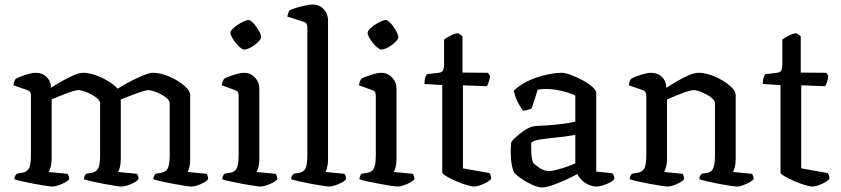

<svg xmlns="http://www.w3.org/2000/svg" viewBox="-20 -820 3695 844"><path d="M210 0Q202 0 180 -3.5Q158 -7 130.5 -12Q103 -17 79 -22.5Q55 -28 43 -32Q43 -40 46.5 -46.5Q50 -53 53 -56L80 -61Q97 -64 106.5 -78.5Q116 -93 116 -139V-400Q116 -408 112.5 -414.5Q109 -421 100 -424L39 -445Q41 -458 43.5 -464Q46 -470 50 -474Q66 -483 93.5 -491.5Q121 -500 137 -500Q166 -500 185 -481.5Q204 -463 204 -434Q227 -449 253.5 -464Q280 -479 304.5 -489.5Q329 -500 347 -500Q370 -500 399 -490Q428 -480 454.5 -464Q481 -448 497 -430Q514 -441 536 -453Q558 -465 580 -475.5Q602 -486 621 -493Q640 -500 654 -500Q676 -500 704 -491Q732 -482 757.5 -466.5Q783 -451 799.5 -434.5Q816 -418 816 -401V-120Q816 -98 812 -83.5Q808 -69 805 -64L888 -56Q890 -54 892.5 -47.5Q895 -41 895 -33Q890 -25 876.5 -17.5Q863 -10 847.5 -5Q832 0 822 0Q814 0 791.5 -3.5Q769 -7 741.5 -12Q714 -17 690 -22.5Q666 -28 654 -32Q654 -41 657.5 -47Q661 -53 664 -56L691 -61Q701 -63 709 -69Q717 -75 721.5 -91.5Q726 -108 726 -139V-366Q726 -376 715 -386.5Q704 -397 687.5 -405.5Q671 -414 656 -419Q641 -424 633 -424Q624 -424 599.5 -416Q575 -408 550 -398Q525 -388 511 -383V-122Q511 -100 507 -85Q503 -70 499 -64L582 -56Q584 -53 586.5 -47Q589 -41 589 -33Q584 -25 570 -17.5Q556 -10 540.5 -5Q525 0 514 0Q506 0 484 -3.5Q462 -7 435 -12Q408 -17 384 -22.5Q360 -28 349 -32Q349 -39 352 -46Q355 -53 358 -56L385 -61Q402 -64 411 -79Q420 -94 420 -139V-366Q420 -376 408.5 -386.5Q397 -397 380.5 -405.5Q364 -414 348.5 -419Q333 -424 325 -424Q318 -424 302 -419.5Q286 -415 267 -407.5Q248 -400 231.5 -393.5Q215 -387 207 -383V-122Q207 -102 203 -86.5Q199 -71 194 -64L277 -56Q279 -53 281.5 -47Q284 -41 284 -33Q279 -25 265 -17.5Q251 -10 235.5 -5Q220 0 210 0Z M1125 0Q1118 0 1095 -3.5Q1072 -7 1044.5 -12Q1017 -17 992.5 -22.5Q968 -28 957 -32Q957 -39 960 -46Q963 -53 966 -56L994 -61Q1005 -63 1013 -70Q1021 -77 1025 -93Q1029 -109 1029 -139V-400Q1029 -408 1026 -414.5Q1023 -421 1013 -424L955 -445Q956 -455 959.5 -463Q963 -471 966 -474Q982 -483 1009.5 -491.5Q1037 -500 1053 -500Q1081 -500 1100.5 -479.5Q1120 -459 1120 -430V-120Q1120 -100 1116 -85Q1112 -70 1108 -64L1192 -56Q1194 -52 1196.5 -46.5Q1199 -41 1199 -33Q1194 -25 1180 -17.5Q1166 -10 1151 -5Q1136 0 1125 0ZM1053 -602Q1047 -602 1036.5 -610.5Q1026 -619 1016 -631.5Q1006 -644 999.5 -656Q993 -668 993 -675Q993 -683 1002 -692.5Q1011 -702 1024 -710.5Q1037 -719 1050.5 -725.5Q1064 -732 1071 -732Q1079 -732 1088.5 -723.5Q1098 -715 1107 -702Q1116 -689 1122 -677Q1128 -665 1128 -656Q1128 -650 1119.5 -640.5Q1111 -631 1099 -622Q1087 -613 1074.5 -607.5Q1062 -602 1053 -602Z M1427 0Q1419 0 1397 -3.5Q1375 -7 1347.5 -12Q1320 -17 1296 -22.5Q1272 -28 1260 -32Q1260 -40 1263.5 -46.5Q1267 -53 1270 -56L1297 -61Q1314 -64 1322.5 -79Q1331 -94 1331 -139V-700Q1331 -708 1328 -714.5Q1325 -721 1315 -724L1243 -747Q1245 -757 1247.5 -764Q1250 -771 1252 -774Q1263 -780 1283 -786Q1303 -792 1323.5 -796Q1344 -800 1355 -800Q1384 -800 1403 -779.5Q1422 -759 1422 -730V-120Q1422 -99 1418 -84.5Q1414 -70 1411 -64L1494 -56Q1496 -53 1498.5 -47.5Q1501 -42 1501 -33Q1496 -25 1482 -17.5Q1468 -10 1452.5 -5Q1437 0 1427 0Z M1728 0Q1721 0 1698 -3.5Q1675 -7 1647.5 -12Q1620 -17 1595.5 -22.5Q1571 -28 1560 -32Q1560 -39 1563 -46Q1566 -53 1569 -56L1597 -61Q1608 -63 1616 -70Q1624 -77 1628 -93Q1632 -109 1632 -139V-400Q1632 -408 1629 -414.5Q1626 -421 1616 -424L1558 -445Q1559 -455 1562.5 -463Q1566 -471 1569 -474Q1585 -483 1612.5 -491.5Q1640 -500 1656 -500Q1684 -500 1703.5 -479.5Q1723 -459 1723 -430V-120Q1723 -100 1719 -85Q1715 -70 1711 -64L1795 -56Q1797 -52 1799.5 -46.5Q1802 -41 1802 -33Q1797 -25 1783 -17.5Q1769 -10 1754 -5Q1739 0 1728 0ZM1656 -602Q1650 -602 1639.5 -610.5Q1629 -619 1619 -631.5Q1609 -644 1602.5 -656Q1596 -668 1596 -675Q1596 -683 1605 -692.5Q1614 -702 1627 -710.5Q1640 -719 1653.5 -725.5Q1667 -732 1674 -732Q1682 -732 1691.5 -723.5Q1701 -715 1710 -702Q1719 -689 1725 -677Q1731 -665 1731 -656Q1731 -650 1722.5 -640.5Q1714 -631 1702 -622Q1690 -613 1677.5 -607.5Q1665 -602 1656 -602Z M2065 0Q2053 0 2030 -7Q2007 -14 1983 -24.5Q1959 -35 1941.5 -45.5Q1924 -56 1924 -62V-446L1846 -451Q1846 -469 1850 -480Q1854 -491 1857 -494L1908 -500Q1923 -502 1927.5 -510.5Q1932 -519 1932 -538V-646Q1944 -655 1961.5 -664Q1979 -673 1994 -674L2013 -661V-501L2125 -500L2134 -487Q2133 -472 2128.5 -459.5Q2124 -447 2120 -441L2015 -445V-80L2132 -59Q2134 -56 2136.5 -50Q2139 -44 2139 -34Q2132 -25 2118 -17.5Q2104 -10 2089.5 -5Q2075 0 2065 0Z M2363 4Q2345 4 2319 -8Q2293 -20 2271.5 -35Q2250 -50 2243 -58Q2235 -68 2230 -94Q2225 -120 2225 -151Q2225 -163 2225.5 -173.5Q2226 -184 2227 -194Q2229 -199 2239.5 -209.5Q2250 -220 2265 -232Q2280 -244 2295.5 -253Q2311 -262 2322 -264Q2330 -266 2347.5 -267Q2365 -268 2387 -269Q2401 -270 2416.5 -271.5Q2432 -273 2448 -275Q2464 -277 2479.5 -279.5Q2495 -282 2509 -285V-400Q2482 -413 2446 -421Q2410 -429 2381 -429Q2371 -429 2361.5 -428Q2352 -427 2344 -426L2317 -343Q2313 -342 2304.5 -338.5Q2296 -335 2279 -333Q2270 -345 2257 -369Q2244 -393 2239 -422Q2259 -441 2285 -455.5Q2311 -470 2339.5 -479.5Q2368 -489 2396.5 -494.5Q2425 -500 2449 -500Q2465 -500 2490 -490.5Q2515 -481 2540.5 -467.5Q2566 -454 2583.5 -438.5Q2601 -423 2601 -412V-66L2673 -58Q2675 -55 2678 -49Q2681 -43 2681 -34Q2675 -25 2660.5 -17.5Q2646 -10 2630.5 -5Q2615 0 2603 0Q2586 0 2568.5 -7.5Q2551 -15 2538 -27.5Q2525 -40 2518 -55Q2495 -42 2464.5 -28.5Q2434 -15 2407 -5.5Q2380 4 2363 4ZM2393 -68Q2405 -68 2427 -73.5Q2449 -79 2472.5 -87.5Q2496 -96 2509 -102V-227Q2486 -223 2460 -219.5Q2434 -216 2410 -214Q2382 -211 2355 -207Q2328 -203 2315 -193Q2315 -175 2315.5 -149Q2316 -123 2324 -104Q2333 -94 2353.5 -81Q2374 -68 2393 -68Z M2915 0Q2907 0 2885 -3.5Q2863 -7 2835.5 -12Q2808 -17 2784 -22.5Q2760 -28 2748 -32Q2748 -40 2751.5 -46.5Q2755 -53 2758 -56L2785 -61Q2802 -64 2811.5 -78.5Q2821 -93 2821 -139V-400Q2821 -408 2817.5 -414.5Q2814 -421 2805 -424L2744 -445Q2746 -458 2748.5 -464Q2751 -470 2755 -474Q2771 -483 2798.5 -491.5Q2826 -500 2842 -500Q2871 -500 2890 -481.5Q2909 -463 2909 -434Q2932 -449 2958 -464Q2984 -479 3008.5 -489.5Q3033 -500 3052 -500Q3074 -500 3102 -491Q3130 -482 3155.5 -466.5Q3181 -451 3197.5 -434.5Q3214 -418 3214 -401V-120Q3214 -100 3210 -85Q3206 -70 3202 -64L3286 -56Q3288 -52 3290.5 -46Q3293 -40 3293 -33Q3287 -25 3273 -17.5Q3259 -10 3244.5 -5Q3230 0 3219 0Q3211 0 3189 -3.5Q3167 -7 3140 -12Q3113 -17 3089.5 -22.5Q3066 -28 3054 -32Q3054 -40 3057.5 -46.5Q3061 -53 3064 -56L3089 -60Q3099 -62 3106.5 -68Q3114 -74 3118.5 -90.5Q3123 -107 3123 -139V-366Q3123 -376 3112 -386.5Q3101 -397 3084.5 -405.5Q3068 -414 3053 -419Q3038 -424 3030 -424Q3023 -424 3007 -419.5Q2991 -415 2972 -407.5Q2953 -400 2936.5 -393.5Q2920 -387 2912 -383V-122Q2912 -102 2908 -86.5Q2904 -71 2899 -64L2981 -56Q2983 -52 2985 -46Q2987 -40 2987 -33Q2982 -25 2968.5 -17.5Q2955 -10 2940 -5Q2925 0 2915 0Z M3552 0Q3540 0 3517 -7Q3494 -14 3470 -24.5Q3446 -35 3428.5 -45.5Q3411 -56 3411 -62V-446L3333 -451Q3333 -469 3337 -480Q3341 -491 3344 -494L3395 -500Q3410 -502 3414.5 -510.5Q3419 -519 3419 -538V-646Q3431 -655 3448.5 -664Q3466 -673 3481 -674L3500 -661V-501L3612 -500L3621 -487Q3620 -472 3615.5 -459.5Q3611 -447 3607 -441L3502 -445V-80L3619 -59Q3621 -56 3623.5 -50Q3626 -44 3626 -34Q3619 -25 3605 -17.5Q3591 -10 3576.5 -5Q3562 0 3552 0Z"/></svg>

Font: Texturina 12pt
Style: Regular
Weight: 400
Designer: Guillermo Torres Carreño
Foundry: Omnibus-Type
Version: Version 1.002